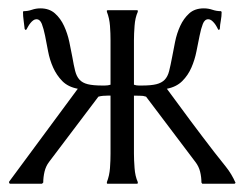

<svg xmlns="http://www.w3.org/2000/svg" viewBox="-20 -444 592 464"><path d="M303.7 -239.3Q309.1 -237.3 315.4 -237.3H322.8Q345.2 -237.3 357.9 -240.5Q370.6 -243.7 377.9 -251.2Q385.3 -258.8 388.7 -272.2Q392.1 -285.6 396 -306.2Q398.9 -322.3 403.1 -342.8Q407.2 -363.3 415.5 -381.3Q423.8 -399.4 437.3 -411.6Q450.7 -423.8 472.7 -423.8Q483.4 -423.8 493.4 -420.4Q503.4 -417 514.2 -417L515.6 -415Q515.6 -404.8 513.7 -394.5Q511.7 -384.3 511.2 -374L509.3 -371.6L507.3 -372.6Q505.9 -375.5 503.4 -379.9Q501 -384.3 497.8 -388.2Q494.6 -392.1 491 -394.8Q487.3 -397.5 483.4 -397.5Q474.6 -397.5 470.2 -386.2Q465.8 -375 462.4 -357.9Q459 -340.8 454.8 -320.1Q450.7 -299.3 442.6 -280.8Q434.6 -262.2 420.4 -248Q406.2 -233.9 383.3 -229.5Q411.6 -190.9 439.9 -152.8Q468.3 -114.7 497.6 -76.7Q511.7 -58.6 525.9 -41Q540 -23.4 549.3 -2L546.9 0H468.8L466.8 -2.9Q466.8 -16.1 463.6 -29.1Q460.4 -42 452.1 -52.7L333 -210.4Q325.7 -212.9 318.4 -212.6Q311 -212.4 303.7 -212.9V-72.8Q303.7 -57.6 305.2 -37.8Q306.6 -18.1 313 -3.9V-1L311.5 0H239.3L238.3 -1V-3.9Q241.2 -11.2 243.2 -20Q245.1 -28.8 245.8 -37.8Q246.6 -46.9 246.8 -55.9Q247.1 -64.9 247.1 -72.8V-212.9H239.7Q234.4 -212.9 228.8 -212.4Q223.1 -211.9 217.8 -210.4L98.6 -52.7Q90.8 -42.5 87.6 -29.1Q84.5 -15.6 84.5 -2.9L81.5 0H3.9L2 -2V-4.9L168 -229.5Q144.5 -233.9 130.6 -248Q116.7 -262.2 108.4 -280.8Q100.1 -299.3 96.2 -320.1Q92.3 -340.8 88.9 -357.9Q85.4 -375 81.1 -386.2Q76.7 -397.5 67.9 -397.5Q64 -397.5 60.3 -394.8Q56.6 -392.1 53.5 -388.2Q50.3 -384.3 47.9 -379.9Q45.4 -375.5 43.9 -372.6L41.5 -371.6L39.6 -374Q38.6 -384.3 37.1 -394.5Q35.6 -404.8 35.6 -415L36.6 -417Q47.4 -417 57.1 -420.4Q66.9 -423.8 77.6 -423.8Q99.1 -423.8 112.8 -411.6Q126.5 -399.4 134.8 -381.3Q143.1 -363.3 147.5 -342.8Q151.9 -322.3 154.8 -306.2Q158.2 -286.1 161.6 -272.7Q165 -259.3 172.1 -251.5Q179.2 -243.7 192.1 -240.5Q205.1 -237.3 227.1 -237.3H233.4Q241.2 -237.3 247.1 -239.3V-346.7Q247.1 -354.5 246.8 -363.5Q246.6 -372.6 245.8 -381.6Q245.1 -390.6 243.2 -399.4Q241.2 -408.2 238.3 -415.5V-418.9H239.3L240.2 -419.4H310.1Q311 -419.4 311.5 -419.2Q312 -418.9 313 -418.9V-415.5Q306.6 -401.4 305.2 -381.6Q303.7 -361.8 303.7 -346.7Z"/></svg>

Font: CAT Linz
Style: Regular
Weight: 400
Designer: Peter Wiegel
Foundry: Peter Wiegel
Version: Version 1.08